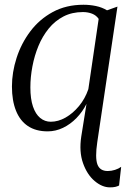

<svg xmlns="http://www.w3.org/2000/svg" viewBox="-20 -556 556 828"><path d="M454 252Q420.5 252 388 224.5Q355.5 197 338 147.5Q320.5 98 330.5 32.5L353 -108Q336 -74 309.8 -47Q283.5 -20 251.8 -4.8Q220 10.5 185.5 10.5Q134.5 10.5 100.2 -12.5Q66 -35.5 48.8 -79Q31.5 -122.5 31.5 -183Q31.5 -244 51.5 -306.2Q71.5 -368.5 110.5 -420.5Q149.5 -472.5 207.2 -504Q265 -535.5 340 -535.5Q367.5 -535.5 393.8 -530Q420 -524.5 441.5 -511.5L486.5 -527.5L399.5 57Q389.5 124 400 152.8Q410.5 181.5 444.5 181.5Q460.5 181.5 476 176.5Q491.5 171.5 502.5 163.5L493.5 244Q487 247.5 477.8 249.8Q468.5 252 454 252ZM199 -31Q231 -31 262.8 -49Q294.5 -67 320.8 -98.8Q347 -130.5 361 -171.5L405.5 -474.5Q395 -490 377 -497Q359 -504 337.5 -504Q290.5 -504 253.8 -485Q217 -466 190 -432.8Q163 -399.5 145.8 -357.8Q128.5 -316 119.8 -269.8Q111 -223.5 111 -179Q111 -129.5 122.2 -96.5Q133.5 -63.5 153.5 -47.2Q173.5 -31 199 -31Z"/></svg>

Font: Merriweather 96pt Light
Style: Italic
Weight: 300
Italic angle: -7.8°
Version: Version 2.101